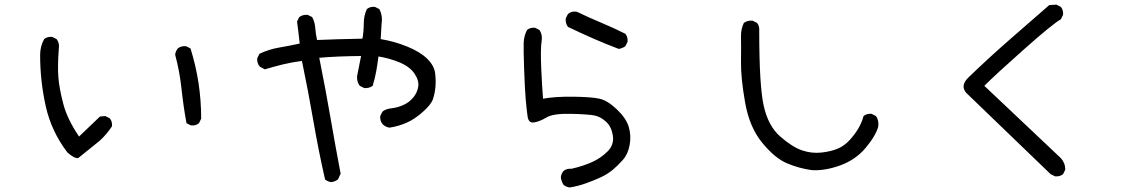

<svg xmlns="http://www.w3.org/2000/svg" viewBox="-20 -743 5040 843"><path d="M323.2 -48.8Q305.7 -46.9 275.4 -74.2Q205.1 -167 180.7 -277.3Q156.2 -387.7 156.2 -501Q156.2 -540 173.8 -571.3Q187.5 -583 209 -581.1L228.5 -571.3Q242.2 -553.7 238.3 -530.3Q232.4 -452.1 236.3 -403.3Q240.2 -354.5 257.8 -287.1Q275.4 -219.7 327.1 -143.6L418.9 -231.4L442.4 -233.4L461.9 -223.6Q473.6 -210 471.7 -188.5Q450.2 -155.3 418.9 -126ZM818.4 -192.4 798.8 -202.1Q785.2 -276.4 776.9 -353.5Q768.6 -430.7 749 -502.9Q751 -518.6 760.7 -530.3Q774.4 -542 796.9 -540L816.4 -530.3Q839.8 -456.1 851.6 -378.9Q863.3 -301.8 863.3 -221.7L853.5 -202.1Q839.8 -190.4 818.4 -192.4Z M1434.6 56.6Q1418.9 54.7 1407.2 44.9Q1377.9 -84 1355.5 -214.4Q1333 -344.7 1305.7 -475.6Q1260.7 -469.7 1221.2 -460Q1181.6 -450.2 1142.6 -438.5L1121.1 -450.2Q1107.4 -465.8 1109.4 -487.3L1119.1 -506.8Q1160.2 -526.4 1205.6 -534.2Q1251 -542 1295.9 -551.8Q1290 -606.4 1284.2 -648.4L1293.9 -668Q1309.6 -679.7 1331.1 -677.7L1350.6 -668Q1362.3 -646.5 1364.3 -619.6Q1366.2 -592.8 1372.1 -567.4Q1461.9 -571.3 1571.3 -573.2Q1577.1 -604.5 1577.1 -639.2Q1577.1 -673.8 1590.8 -703.1Q1604.5 -714.8 1626 -712.9L1645.5 -703.1Q1661.1 -673.8 1655.3 -636.7L1651.4 -571.3Q1711.9 -561.5 1769 -538.1Q1826.2 -514.6 1856.4 -484.4Q1886.7 -454.1 1890.6 -420.9Q1894.5 -387.7 1891.6 -359.4Q1888.7 -331.1 1880.9 -307.6Q1873 -284.2 1836.9 -252Q1800.8 -219.7 1765.1 -204.1Q1729.5 -188.5 1690.4 -182.6Q1674.8 -184.6 1661.1 -196.3Q1647.5 -211.9 1649.4 -233.4L1659.2 -252.9Q1672.9 -264.6 1699.2 -267.6Q1725.6 -270.5 1751.5 -282.2Q1777.3 -293.9 1794.9 -315.4Q1812.5 -336.9 1816.4 -363.3Q1820.3 -389.6 1799.8 -419.9Q1779.3 -450.2 1734.9 -468.8Q1690.4 -487.3 1641.6 -495.1Q1637.7 -461.9 1631.8 -429.7Q1626 -397.5 1616.2 -366.2Q1600.6 -354.5 1579.1 -356.4L1559.6 -366.2Q1545.9 -383.8 1547.9 -409.2L1565.4 -497.1Q1456.1 -496.1 1381.8 -489.3Q1409.2 -352.5 1430.7 -228Q1452.1 -103.5 1475.6 19.5L1463.9 44.9Q1450.2 54.7 1434.6 56.6Z M2481.4 80.1Q2465.8 78.1 2454.1 68.4Q2444.3 52.7 2442.4 35.2Q2444.3 19.5 2454.1 7.8Q2467.8 -3.9 2489.3 -2Q2540 -13.7 2579.1 -31.2Q2618.2 -48.8 2647.5 -78.1Q2676.8 -107.4 2670.9 -147Q2665 -186.5 2641.6 -208Q2618.2 -229.5 2592.8 -235.4Q2567.4 -241.2 2488.3 -243.2Q2409.2 -245.1 2379.9 -227.5Q2350.6 -210 2325.7 -205.6Q2300.8 -201.2 2296.4 -231.9Q2292 -262.7 2288.1 -308.6Q2284.2 -354.5 2281.2 -439.5Q2278.3 -524.4 2279.3 -554.7Q2280.3 -585 2293.9 -611.3Q2307.6 -623 2329.1 -621.1L2348.6 -611.3Q2362.3 -590.8 2358.4 -565.4Q2352.5 -530.3 2356.4 -442.4Q2360.4 -354.5 2364.3 -309.6Q2415 -319.3 2496.1 -318.4Q2577.1 -317.4 2612.3 -309.6Q2647.5 -301.8 2688.5 -262.7Q2729.5 -223.6 2740.7 -185.5Q2752 -147.5 2744.6 -106.9Q2737.3 -66.4 2714.8 -41Q2692.4 -15.6 2669.9 2.9Q2647.5 21.5 2618.2 35.2Q2588.9 48.8 2553.7 61.5Q2518.6 74.2 2481.4 80.1ZM2696.3 -528.3Q2639.6 -549.8 2584 -574.2Q2528.3 -598.6 2473.6 -625Q2461.9 -640.6 2463.9 -662.1L2473.6 -681.6Q2489.3 -695.3 2512.7 -691.4Q2565.4 -666 2619.1 -643.6Q2672.9 -621.1 2725.6 -594.7Q2737.3 -581.1 2735.4 -559.6L2725.6 -540Q2711.9 -530.3 2696.3 -528.3Z M3543.9 3.9Q3487.3 -3.9 3434.6 -26.4Q3381.8 -48.8 3326.2 -116.7Q3270.5 -184.6 3251.5 -293Q3232.4 -401.4 3233.4 -472.7Q3234.4 -543.9 3233.4 -579.6Q3232.4 -615.2 3246.1 -642.6Q3262.7 -654.3 3284.2 -652.3L3303.7 -642.6Q3315.4 -628.9 3313.5 -606.4Q3313.5 -368.2 3333 -279.3Q3352.5 -190.4 3405.3 -144Q3458 -97.7 3501 -83Q3543.9 -68.4 3586.9 -73.2Q3629.9 -78.1 3659.2 -90.8Q3688.5 -103.5 3710.9 -128.4Q3733.4 -153.3 3748.5 -178.7Q3763.7 -204.1 3771.5 -233.4Q3785.2 -245.1 3806.6 -243.2L3826.2 -233.4Q3839.8 -213.9 3835.9 -186.5Q3824.2 -145.5 3780.3 -93.3Q3736.3 -41 3668.5 -16.6Q3600.6 7.8 3543.9 3.9Z M4612.3 31.2 4592.8 21.5 4222.7 -335Q4195.3 -366.2 4230.5 -401.4Q4317.4 -485.4 4407.2 -564Q4497.1 -642.6 4586.9 -720.7L4618.2 -722.7L4637.7 -712.9Q4649.4 -699.2 4647.5 -677.7L4637.7 -658.2Q4602.5 -638.7 4477.5 -527.8Q4352.5 -417 4301.8 -366.2L4637.7 -48.8Q4657.2 -27.3 4657.2 2L4647.5 21.5Q4633.8 33.2 4612.3 31.2Z"/></svg>

Font: NaikaiFont
Style: Regular-Lite
Weight: 400
Version: Version 1.67